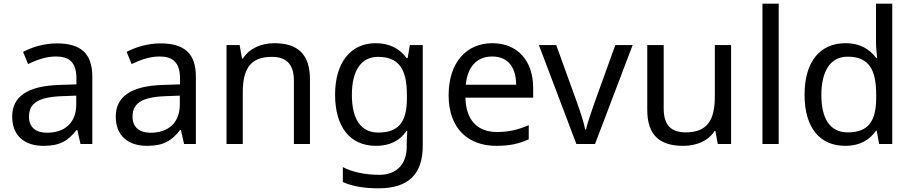

<svg xmlns="http://www.w3.org/2000/svg" viewBox="-20 -780 4938 1040"><path d="M288 -545C218 -545 152 -524 105 -499L132 -433C176 -454 227 -474 283 -474C353 -474 394 -444 394 -355V-323L303 -320C128 -315 46 -256 46 -149C46 -40 118 10 215 10C305 10 348 -17 395 -76H399L416 0H480V-365C480 -490 418 -545 288 -545ZM314 -259 393 -262V-214C393 -110 325 -61 235 -61C177 -61 137 -88 137 -148C137 -216 180 -254 314 -259Z M849 -545C779 -545 713 -524 666 -499L693 -433C737 -454 788 -474 844 -474C914 -474 955 -444 955 -355V-323L864 -320C689 -315 607 -256 607 -149C607 -40 679 10 776 10C866 10 909 -17 956 -76H960L977 0H1041V-365C1041 -490 979 -545 849 -545ZM875 -259 954 -262V-214C954 -110 886 -61 796 -61C738 -61 698 -88 698 -148C698 -216 741 -254 875 -259Z M1465 -546C1397 -546 1331 -519 1296 -463H1291L1278 -536H1207V0H1295V-278C1295 -403 1333 -472 1452 -472C1534 -472 1572 -429 1572 -343V0H1659V-349C1659 -487 1593 -546 1465 -546Z M2015 -546C1877 -546 1795 -438 1795 -267C1795 -92 1877 10 2016 10C2089 10 2145 -16 2182 -71H2186C2185 -59 2183 -21 2183 -5V16C2183 110 2127 167 2035 167C1958 167 1888 152 1837 125V206C1888 229 1952 240 2030 240C2194 240 2270 162 2270 9V-536H2200L2188 -465H2183C2143 -520 2085 -546 2015 -546ZM2027 -472C2135 -472 2184 -413 2184 -267V-246C2184 -117 2137 -62 2029 -62C1935 -62 1886 -134 1886 -266C1886 -398 1937 -472 2027 -472Z M2647 -546C2505 -546 2410 -440 2410 -264C2410 -85 2515 10 2668 10C2741 10 2789 -1 2844 -25V-102C2788 -78 2740 -65 2672 -65C2565 -65 2504 -130 2501 -251H2868V-304C2868 -450 2784 -546 2647 -546ZM2646 -474C2735 -474 2775 -412 2776 -321H2503C2512 -417 2562 -474 2646 -474Z M3102 0H3203L3407 -536H3313L3199 -220C3184 -177 3161 -111 3154 -78H3150C3144 -111 3123 -176 3107 -220L2993 -536H2899Z M3940 -536H3852V-257C3852 -132 3813 -63 3694 -63C3613 -63 3575 -105 3575 -191V-536H3486V-185C3486 -49 3552 10 3681 10C3750 10 3816 -15 3851 -71H3855L3868 0H3940Z M4198 0V-760H4110V0Z M4558 10C4642 10 4693 -26 4725 -72H4729L4742 0H4813V-760H4725V-546C4725 -526 4729 -484 4731 -467H4725C4692 -511 4642 -546 4559 -546C4426 -546 4338 -451 4338 -267C4338 -83 4425 10 4558 10ZM4572 -63C4476 -63 4429 -137 4429 -265C4429 -392 4476 -473 4571 -473C4690 -473 4726 -399 4726 -266V-250C4726 -125 4685 -63 4572 -63Z"/></svg>

Font: Noto Sans Gujarati UI
Style: Regular
Weight: 400
Designer: Jelle Bosma - Monotype Design Team, Universal Thirst
Foundry: Monotype Imaging Inc.
Version: Version 2.106